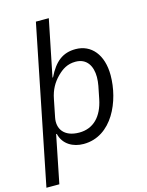

<svg xmlns="http://www.w3.org/2000/svg" viewBox="-140 -823 849 1106"><g transform="rotate(-15 284.0 -270.0)"><path d="M-4 200H73L130 -84H134C149 -19 207 12 269 12C440 12 521 -179 521 -331C521 -453 458 -528 364 -528C288 -528 239 -490 197 -404H194L262 -740H185ZM262 -58C170 -58 136 -114 149 -178L170 -283C180 -335 202 -374 235 -407C265 -437 297 -458 345 -458C412 -458 442 -407 442 -341C442 -324 440 -307 437 -290L422 -215C402 -115 346 -58 262 -58Z"/></g></svg>

Font: Braiins Sans
Style: Italic
Weight: 400
Italic angle: -11.31°
Designer: Mike Abbink, Paul van der Laan, Pieter van Rosmalen, Jiri Chlebus, Lubos Buracinsky
Foundry: Bold Monday, Sudetype
Version: Version 1.000;hotconv 1.0.109;makeotfexe 2.5.65596